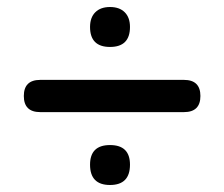

<svg xmlns="http://www.w3.org/2000/svg" viewBox="-20 -561 640 548"><path d="M95 -241Q48 -241 48 -287Q48 -333 95 -333H505Q552 -333 552 -287Q552 -241 505 -241ZM294 -33Q237 -33 237 -91Q237 -147 294 -147Q351 -147 351 -91Q351 -33 294 -33ZM294 -427Q237 -427 237 -484Q237 -511 252 -526Q267 -541 294 -541Q321 -541 336 -526Q351 -511 351 -484Q351 -427 294 -427Z"/></svg>

Font: Chiron GoRound TC SB
Style: Regular
Weight: 500
Designer: Ryoko NISHIZUKA 西塚涼子 (kana, bopomofo & ideographs); Paul D. Hunt (Latin, Greek & Cyrillic); Sandoll Communications 산돌커뮤니
Foundry: Adobe
Version: Version 1.000;hotconv 1.1.1;makeotfexe 2.6.0